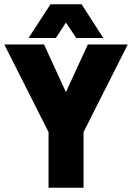

<svg xmlns="http://www.w3.org/2000/svg" viewBox="-20 -874 615 894"><path d="M287 -445 389 -667H575L369 -259V0H206V-259L0 -667H185ZM113 -697 215 -854H360L461 -697H335L287 -769L240 -697Z"/></svg>

Font: Epunda Sans ExtraBold
Style: Regular
Weight: 800
Designer: Simon Atzbach
Foundry: typofactur
Version: Version 2.204; ttfautohint (v1.8.4.7-5d5b)